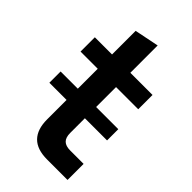

<svg xmlns="http://www.w3.org/2000/svg" viewBox="-214 -772 845 845"><g transform="rotate(45 208.0 -349.5)"><path d="M22 -246V-316H381V-246ZM254 0Q191 0 160 -31.5Q129 -63 129 -125V-440H22V-529H129V-676L243 -699V-529H381V-440H243V-155Q243 -126 256.5 -113Q270 -100 297 -100H381V0Z"/></g></svg>

Font: Mona Sans Expanded Medium
Style: Regular
Weight: 500
Width: 7
Designer: Deni Anggara
Foundry: GitHub
Version: Version 2.000